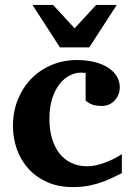

<svg xmlns="http://www.w3.org/2000/svg" viewBox="-20 -742 542 774"><path d="M471.2 -43.9Q458.5 -38.1 440.2 -28.8Q421.9 -19.5 397.7 -10.3Q373.5 -1 342.8 5.6Q312 12.2 273.9 12.2Q215.3 12.2 170.4 -7.8Q125.5 -27.8 94.7 -61.8Q64 -95.7 48.1 -140.1Q32.2 -184.6 32.2 -233.9Q32.2 -293 52.5 -342Q72.8 -391.1 107.7 -426.3Q142.6 -461.4 189.5 -480.7Q236.3 -500 290 -500Q329.6 -500 361.3 -491.9Q393.1 -483.9 415.8 -469.2Q438.5 -454.6 450.7 -434.3Q462.9 -414.1 462.9 -390.1Q462.9 -373 456.8 -359.4Q450.7 -345.7 440.9 -335.7Q431.2 -325.7 418.5 -320.3Q405.8 -314.9 392.1 -314.9Q376.5 -314.9 366 -316.9Q355.5 -318.8 348.1 -322Q340.8 -325.2 335.4 -328.9Q330.1 -332.5 325.2 -335.9V-448.2Q318.8 -448.2 315.2 -448.7Q311.5 -449.2 306.2 -449.2Q283.2 -449.2 260.5 -437.5Q237.8 -425.8 219.7 -402.6Q201.7 -379.4 190.4 -344.5Q179.2 -309.6 179.2 -263.2Q179.2 -219.2 189.7 -183.8Q200.2 -148.4 219.7 -123.5Q239.3 -98.6 267.6 -85.2Q295.9 -71.8 331.1 -71.8Q354 -71.8 377 -78.1Q399.9 -84.5 419.2 -92.8Q438.5 -101.1 452.4 -109.1Q466.3 -117.2 471.2 -121.1ZM339.8 -550.8H221.7L110.8 -722.2H193.8L280.8 -627.9L367.7 -722.2H450.7Z"/></svg>

Font: Charis SIL APac
Style: Bold
Weight: 700
Foundry: SIL International
Version: Version 5.000